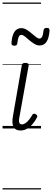

<svg xmlns="http://www.w3.org/2000/svg" viewBox="-20 -1009 409 1508"><path d="M141 16Q120 16 106 8Q92 0 85 -15Q78 -30 77.5 -51Q77 -72 82 -99L151 -495Q153 -506 159 -510.5Q165 -515 180 -515Q194 -515 200.5 -509.5Q207 -504 205 -494L134 -97Q129 -75 129 -61Q129 -47 134.5 -39.5Q140 -32 151 -32Q166 -32 180.5 -42Q195 -52 208.5 -69Q222 -86 234 -107Q239 -115 246 -116Q253 -117 261 -112Q270 -106 272 -100Q274 -94 271 -88Q259 -63 239.5 -39Q220 -15 195 0.5Q170 16 141 16ZM291 -652Q270 -652 249.5 -664.5Q229 -677 210 -693.5Q191 -710 175.5 -722.5Q160 -735 148 -735Q134 -735 127 -719.5Q120 -704 116 -669Q115 -659 109.5 -654.5Q104 -650 92 -650Q69 -650 70 -671Q74 -730 93.5 -759Q113 -788 147 -788Q169 -788 189.5 -775.5Q210 -763 228.5 -746.5Q247 -730 263 -718Q279 -706 290 -706Q303 -706 311 -721.5Q319 -737 322 -770Q324 -790 347 -790Q360 -790 364.5 -785.5Q369 -781 369 -769Q365 -711 346 -681.5Q327 -652 291 -652ZM0 469H302V479H0ZM0 -20H302V0H0ZM0 -505H302V-500H0ZM0 -989H302V-979H0Z"/></svg>

Font: Playwrite DE VA Guides
Style: Regular
Weight: 400
Designer: Veronika Burian, José Scaglione
Foundry: TypeTogether
Version: Version 1.003